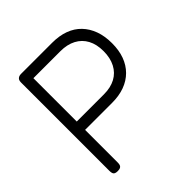

<svg xmlns="http://www.w3.org/2000/svg" viewBox="-187 -826 977 977"><g transform="rotate(-45 301.5 -338.0)"><path d="M109 11Q98 11 91.5 8Q85 5 82.5 -2Q80 -9 80 -20V-657Q80 -667 83.5 -673.5Q87 -680 94 -683.5Q101 -687 110 -687H335Q386 -687 425.5 -672.5Q465 -658 492.5 -629.5Q520 -601 534.5 -561Q549 -521 549 -470Q549 -419 534.5 -379.5Q520 -340 492 -312Q464 -284 424.5 -269.5Q385 -255 334 -255H140V-19Q140 -8 137 -1.5Q134 5 127.5 8Q121 11 109 11ZM140 -315H335Q384 -315 418.5 -333.5Q453 -352 471.5 -387.5Q490 -423 490 -472Q490 -521 471.5 -555.5Q453 -590 418 -608.5Q383 -627 334 -627H140Z"/></g></svg>

Font: Fredoka Light Light
Style: Regular
Weight: 300
Version: Version 2.001